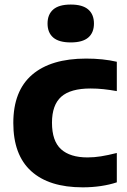

<svg xmlns="http://www.w3.org/2000/svg" viewBox="-20 -813 560 844"><path d="M343.5 10.5Q195.5 10.5 117 -60.8Q38.5 -132 38.5 -272.5Q38.5 -413.5 121.2 -484.5Q204 -555.5 358.5 -555.5Q433 -555.5 493.5 -541.5V-412.5Q463 -418 435.2 -421Q407.5 -424 378 -424Q290 -424 249.2 -387.8Q208.5 -351.5 208.5 -273.5Q208.5 -193.5 248.2 -157.2Q288 -121 365 -121Q394 -121 423.8 -125.8Q453.5 -130.5 493.5 -140.5V-11.5Q462 -1 423.5 4.8Q385 10.5 343.5 10.5ZM291 -626.5Q239 -626.5 214 -648Q189 -669.5 189 -709.5Q189 -749.5 214 -771.2Q239 -793 291 -793Q343 -793 368 -771.2Q393 -749.5 393 -709.5Q393 -669.5 368 -648Q343 -626.5 291 -626.5Z"/></svg>

Font: Encode Sans SmExp
Style: Bold
Weight: 700
Width: 6
Designer: Multiple Designers
Foundry: Impallari Type
Version: Version 3.002; ttfautohint (v1.8.3) -l 8 -r 50 -G 200 -x 14 